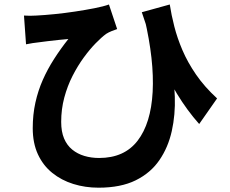

<svg xmlns="http://www.w3.org/2000/svg" viewBox="-20 -785 1040 868"><path d="M747.5 -764.7Q754.7 -717.6 768 -665.5Q781.2 -613.5 804.7 -558.4Q828.2 -503.4 866.2 -448Q904.3 -392.6 961.4 -340.1L880.5 -224.4Q826 -285.6 779.9 -361.4Q733.8 -437.2 695 -529.2Q656.3 -621.3 621.1 -729.7ZM88.4 -714.7Q115.5 -712.7 144.9 -714.7Q180.6 -716.5 226.5 -721.1Q272.5 -725.7 319.5 -732.8Q366.6 -739.9 407.3 -747.9Q448.1 -755.9 472.5 -764.7L509.6 -653.6Q499 -650 484.9 -644.5Q470.8 -638.9 459.8 -631.8Q438.9 -616.5 412.4 -589.3Q385.8 -562.1 358.6 -524.9Q331.4 -487.6 308.1 -442.1Q284.8 -396.6 270.7 -344Q256.6 -291.5 256.6 -234.1Q256.6 -190 269.6 -159.1Q282.7 -128.1 306.4 -108.8Q330.1 -89.4 361.3 -80.1Q392.5 -70.8 428 -70.8Q542.1 -70.8 602.2 -149Q662.3 -227.2 670.1 -369.3Q677.8 -511.4 633.3 -702.2L751.3 -510.9Q767.6 -430.1 770.3 -348.2Q773.1 -266.3 756.6 -192.5Q740.2 -118.7 700.5 -60.9Q660.8 -3.1 593.4 30.2Q525.9 63.5 425.4 63.5Q365.1 63.5 311.4 46.7Q257.7 30 216.4 -3.3Q175 -36.5 151.5 -87.2Q128 -138 128 -205.7Q128 -266.7 140 -321Q152 -375.3 173.6 -424.1Q195.2 -472.8 224.7 -518.7Q254.1 -564.6 289 -608.6Q269.7 -607.3 244.4 -604.4Q219.2 -601.6 195.9 -598.9Q172.7 -596.2 157.7 -594Q141.6 -592.2 128.2 -590.2Q114.8 -588.2 97.7 -584.7Z"/></svg>

Font: Noto Sans TC
Style: Regular
Weight: 100
Designer: Ryoko NISHIZUKA 西塚涼子 (kana, bopomofo & ideographs); Paul D. Hunt (Latin, Greek & Cyrillic); Sandoll Communications 산돌커뮤니
Foundry: Adobe
Version: Version 2.004;hotconv 1.0.118;makeotfexe 2.5.65603